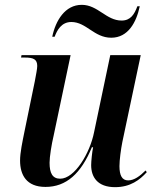

<svg xmlns="http://www.w3.org/2000/svg" viewBox="-20 -764 647 794"><path d="M440 -608C510 -608 544 -672 558 -738H548C536 -705 520 -679 483 -679C419 -679 385 -744 318 -744C249 -744 210 -679 196 -612H206C216 -639 234 -673 275 -673C337 -673 369 -608 440 -608ZM456 10C519 10 558 -20 587 -52L582 -59C559 -36 535 -18 510 -18C485 -18 474 -38 474 -77C474 -102 480 -147 486 -177L562 -536H436L369 -217C352 -131 289 -25 229 -25C197 -25 185 -48 185 -91C185 -116 193 -166 202 -204L272 -536H69L67 -526H83C118 -526 134 -519 134 -491C134 -480 129 -455 124 -428L80 -214C73 -179 63 -133 63 -100C63 -41 89 9 168 9C254 9 315 -46 360 -155H365C361 -136 357 -97 357 -81C357 -32 383 10 456 10Z"/></svg>

Font: Noto Serif Display SemiCondensed SemiBold
Style: Italic
Weight: 600
Width: 4
Italic angle: -12°
Designer: Monotype Design Team
Foundry: Monotype Imaging Inc.
Version: Version 2.009